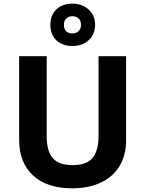

<svg xmlns="http://www.w3.org/2000/svg" viewBox="-20 -1022 796 1052"><path d="M670.9 -713.9V-252Q670.9 -172.9 635.5 -113.3Q600.1 -53.7 533.2 -22Q466.3 9.8 375 9.8Q237.3 9.8 161.1 -60.8Q85 -131.3 85 -253.9V-713.9H235.8V-276.9Q235.8 -194.3 269 -155.8Q302.2 -117.2 378.9 -117.2Q453.1 -117.2 486.6 -156Q520 -194.8 520 -277.8V-713.9ZM501 -887.2Q501 -834.5 466.3 -802.2Q431.6 -770 377 -770Q322.3 -770 289.1 -801.3Q255.9 -832.5 255.9 -886.2Q255.9 -939 288.8 -970.5Q321.8 -1002 377 -1002Q430.7 -1002 465.8 -969.7Q501 -937.5 501 -887.2ZM423.8 -886.2Q423.8 -908.2 410.6 -920.7Q397.5 -933.1 377 -933.1Q356.4 -933.1 343.3 -920.7Q330.1 -908.2 330.1 -886.2Q330.1 -864.3 341.8 -851.6Q353.5 -838.9 377 -838.9Q397.5 -838.9 410.6 -851.6Q423.8 -864.3 423.8 -886.2Z"/></svg>

Font: Zoram GWebM
Style: Bold
Weight: 700
Foundry: Ascender Corporation
Version: Version 1.000